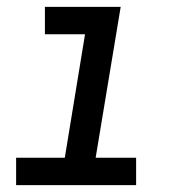

<svg xmlns="http://www.w3.org/2000/svg" viewBox="-20 -540 540 560"><path d="M27 0V-80H169L228 -440H111V-520H332L259 -80H377V0Z"/></svg>

Font: Iosevka SS04 Medium
Style: Italic
Weight: 500
Italic angle: -9°
Monospace: yes
Designer: Belleve Invis
Foundry: Belleve Invis
Version: Version 19.0.0; ttfautohint (v1.8.4)